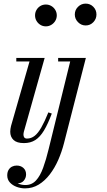

<svg xmlns="http://www.w3.org/2000/svg" viewBox="-20 -780 588 1060"><path d="M112 10Q73 10 54.8 -7.2Q36.5 -24.5 36.5 -53Q36.5 -60.5 37.8 -68.8Q39 -77 41 -85L143 -440.5H70V-460H226.5L111.5 -52Q110.5 -48 110 -43.8Q109.5 -39.5 109.5 -36Q109.5 -27.5 114 -21.2Q118.5 -15 129.5 -15Q152 -15 171 -29.8Q190 -44.5 208.2 -76.5Q226.5 -108.5 247 -159.5L266 -153Q244.5 -95.5 222.8 -59.5Q201 -23.5 174.8 -6.8Q148.5 10 112 10ZM233 -634.5Q216.5 -634.5 203 -642.8Q189.5 -651 181.5 -664.8Q173.5 -678.5 173.5 -695Q173.5 -711.5 181.5 -725.2Q189.5 -739 203 -747Q216.5 -755 233 -755Q249.5 -755 263.2 -747Q277 -739 285.2 -725.2Q293.5 -711.5 293.5 -695Q293.5 -678.5 285.2 -664.8Q277 -651 263.2 -642.8Q249.5 -634.5 233 -634.5ZM118 260Q95 260 72.2 251.8Q49.5 243.5 34.8 227.5Q20 211.5 20 188.5Q20 170.5 27.2 158.2Q34.5 146 46.2 140Q58 134 72 134Q94.5 134 109.2 147.2Q124 160.5 124 183Q124 202 111.5 217.2Q99 232.5 74 232.5Q52.5 232.5 36.8 219.8Q21 207 21 188.5H40Q40 202 51.2 214Q62.5 226 80.8 233.8Q99 241.5 120.5 241.5Q155.5 241.5 178.8 216.2Q202 191 218.2 146.2Q234.5 101.5 248.5 43.5L367.5 -440.5H301V-460H454L333 11.5Q321 58.5 301.5 103Q282 147.5 254.8 183Q227.5 218.5 193.5 239.2Q159.5 260 118 260ZM453 -639.5Q428.5 -639.5 410.8 -657.5Q393 -675.5 393 -700Q393 -725 410.8 -742.5Q428.5 -760 453 -760Q478 -760 495.2 -742.5Q512.5 -725 512.5 -700Q512.5 -675.5 495.2 -657.5Q478 -639.5 453 -639.5Z"/></svg>

Font: Bodoni Moda SC
Style: Italic
Weight: 400
Italic angle: -13°
Designer: Owen Earl
Foundry: indestructible type
Version: Version 2.005